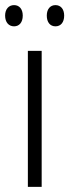

<svg xmlns="http://www.w3.org/2000/svg" viewBox="-35 -731 271 751"><path d="M-15 -670C-15 -644 -1 -628 20 -628C40 -628 54 -643 54 -670C54 -696 40 -711 20 -711C-1 -711 -15 -695 -15 -670ZM148 -670C148 -644 161 -628 182 -628C203 -628 216 -644 216 -670C216 -696 202 -711 182 -711C162 -711 148 -696 148 -670ZM128 0V-532H74V0Z"/></svg>

Font: Noto Sans Thai Looped Condensed Light
Style: Regular
Weight: 300
Width: 3
Designer: Sasikarn Vongin, Ben Mitchell
Foundry: The Fontpad Ltd
Version: Version 1.001